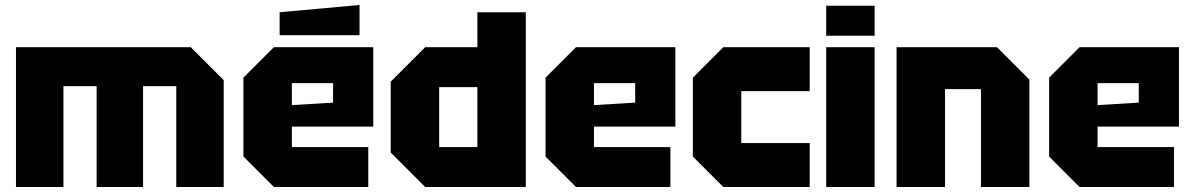

<svg xmlns="http://www.w3.org/2000/svg" viewBox="-20 -749 4777 769"><path d="M44 -560H744L876 -428V0H686V-404H553V0H367V-404H234V0H44Z M955 -122V-438L1077 -560H1475V-242H1149V-160H1455V0H1077ZM1149 -328 1314 -338V-416H1149ZM1100 -608V-700L1420 -729V-608Z M2086 -700V0H1683L1545 -138V-422L1683 -560H1892V-700ZM1739 -160H1892V-400H1739Z M2165 -122V-438L2287 -560H2685V-242H2359V-160H2665V0H2287ZM2359 -328 2524 -338V-416H2359Z M2755 -122V-438L2877 -560H3223V-384H2949V-176H3223V0H2877Z M3289 0V-560H3483V0ZM3289 -606V-726H3483V-606Z M3571 0V-560H3973L4103 -430V0H3909V-392H3765V0Z M4182 -122V-438L4304 -560H4702V-242H4376V-160H4682V0H4304ZM4376 -328 4541 -338V-416H4376Z"/></svg>

Font: Tektur ExtraBold
Style: Regular
Weight: 800
Designer: Adam Jagosz
Foundry: Adam Jagosz
Version: Version 1.005;gftools[0.9.30]